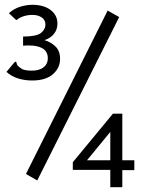

<svg xmlns="http://www.w3.org/2000/svg" viewBox="-20 -709 590 799"><path d="M114 -374Q82 -374 54 -383Q26 -392 7 -410L37 -446L44 -453L49 -449Q49 -441 54 -435.5Q59 -430 73 -421Q87 -415 112 -415Q144 -415 161.5 -429Q179 -443 179 -466Q179 -498 151.5 -510.5Q124 -523 76 -519V-557Q131 -557 150 -571.5Q169 -586 169 -607Q169 -626 153.5 -636.5Q138 -647 115 -647Q97 -647 80 -642Q63 -637 48 -625L17 -654Q38 -673 64 -681Q90 -689 115 -689Q162 -689 190.5 -667.5Q219 -646 219 -611Q219 -586 204.5 -568Q190 -550 165 -542Q192 -534 211 -515.5Q230 -497 230 -464Q230 -426 200 -400Q170 -374 114 -374ZM135 42 88 15 428 -665 476 -638ZM439 -2H283V-34L450 -236H489V-42H539V-1H489V70H439ZM439 -42V-160L342 -42Z"/></svg>

Font: Inconsolata SemiExpanded
Style: Regular
Weight: 400
Width: 6
Monospace: yes
Designer: Raph Levien, Cyreal, Brenton Simpson
Foundry: Raph Levien, Cyreal, Google
Version: Version 3.000; ttfautohint (v1.8.2.53-6de2)